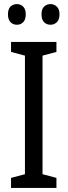

<svg xmlns="http://www.w3.org/2000/svg" viewBox="-20 -919 331 939"><path d="M256 0H34V-49L102 -67V-647L34 -665V-714H256V-665L188 -647V-67L256 -49ZM19 -849Q19 -875 31.5 -887Q44 -899 63 -899Q81 -899 93.5 -886.5Q106 -874 106 -849Q106 -823 93.5 -810.5Q81 -798 63 -798Q44 -798 31.5 -810.5Q19 -823 19 -849ZM183 -849Q183 -875 196 -887Q209 -899 227 -899Q245 -899 258 -886.5Q271 -874 271 -849Q271 -823 258 -810.5Q245 -798 227 -798Q208 -798 195.5 -810.5Q183 -823 183 -849Z"/></svg>

Font: Avrile Sans Condensed
Style: Regular
Weight: 400
Width: 3
Designer: Monotype Design Team
Foundry: Monotype Imaging Inc.
Version: Version 2.001;September 10, 2019;FontCreator 11.5.0.2425 64-